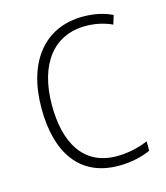

<svg xmlns="http://www.w3.org/2000/svg" viewBox="-88 -608 594 687"><g transform="rotate(-15 208.5 -264.5)"><path d="M269 10C315 10 357 0 387 -14V-49C352 -34 312 -25 271 -25C146 -25 93 -124 93 -261C93 -413 164 -504 282 -504C314 -504 348 -498 380 -483L390 -516C359 -531 324 -539 282 -539C141 -539 54 -434 54 -260C54 -96 124 10 269 10Z"/></g></svg>

Font: Noto Sans Devanagari UI SemiCondensed ExtraLight
Style: Regular
Weight: 200
Width: 4
Designer: Jelle Bosma - Monotype Design Team
Foundry: Monotype Imaging Inc.
Version: Version 2.004